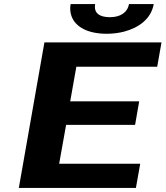

<svg xmlns="http://www.w3.org/2000/svg" viewBox="-20 -918 809 938"><path d="M640 -308 660 -423H323L353 -592H748L769 -711H197L72 0H644L665 -118H269L303 -308ZM517 -834C465 -834 437 -855 445 -898H325C321 -877 323 -858 329 -840C348 -786 409 -753 502 -753C532 -753 562 -757 588 -764C658 -783 718 -825 731 -898H610C603 -857 568 -834 517 -834Z"/></svg>

Font: Asimov
Style: XWidIt
Weight: 500
Designer: Google
Version: Version 2.000980; 2014